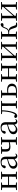

<svg xmlns="http://www.w3.org/2000/svg" viewBox="2818 -3389 585 6261"><g transform="rotate(-90 3110.5 -258.5)"><path d="M123.1 0Q124.3 -24.4 124.8 -65.4Q125.3 -106.3 125.8 -150.3Q126.3 -194.3 126.3 -228.5V-288.3Q126.3 -321.7 125.8 -365.7Q125.3 -409.8 124.8 -450.8Q124.3 -491.8 123.1 -516H212.3Q211.3 -491.7 210.8 -450.1Q210.3 -408.6 209.8 -363Q209.3 -317.5 209.3 -279.8V-260.2Q209.3 -210.2 209.8 -159.3Q210.3 -108.5 210.8 -66.4Q211.3 -24.3 212.3 0ZM475.4 0Q477.4 -24.3 477.9 -66.4Q478.4 -108.5 478.9 -159.3Q479.4 -210.2 479.4 -260.2V-279.8Q479.4 -317.4 478.9 -363.1Q478.4 -408.7 477.9 -450.2Q477.4 -491.7 475.4 -516H563.9Q562.9 -491.7 562.4 -450.7Q561.9 -409.7 561.4 -365.7Q560.9 -321.7 560.9 -288.3V-228.5Q560.9 -194.3 561.4 -150.3Q561.9 -106.3 562.4 -65.4Q562.9 -24.4 563.9 0ZM43.5 0V-27.8L152.7 -38.6H184.7L291.3 -27.8V0ZM43.5 -489.1V-516H291.3V-489.1L184.7 -477.4H152.7ZM396.6 0V-27.8L504.8 -38.6H537.8L643.7 -27.8V0ZM396.6 -489.1V-516H643.7V-489.1L537.8 -477.4H504.8ZM167 -256V-287.5H519.9V-256Z M877.7 14.6Q818.5 14.6 779.1 -19.1Q739.6 -52.8 739.6 -115.1Q739.6 -153.9 756.8 -184.3Q773.9 -214.6 813.4 -239Q852.9 -263.5 918.9 -282.3Q960.8 -294.9 1006.8 -306.7Q1052.8 -318.5 1092.8 -327.7V-303.3Q1052.8 -293.3 1011.7 -281.5Q970.6 -269.7 936.6 -257Q873.3 -233.6 846.6 -201.7Q819.9 -169.7 819.9 -128.2Q819.9 -81.6 845.5 -58Q871.2 -34.4 913.1 -34.4Q935.6 -34.4 957.6 -43.3Q979.6 -52.2 1007.7 -74.2Q1035.7 -96.3 1073.8 -134.4L1082.5 -87.1H1058.9Q1027.7 -53.7 1000.5 -31.1Q973.2 -8.4 944.1 3.1Q915 14.6 877.7 14.6ZM1144.8 13.6Q1100.1 13.6 1077.8 -16.6Q1055.5 -46.7 1052.2 -99.7V-103.3V-359Q1052.2 -415 1040.1 -445.3Q1027.9 -475.6 1002.7 -487.6Q977.6 -499.6 938 -499.6Q909.3 -499.6 880.1 -491.4Q850.9 -483.2 817.7 -464.7L861.2 -491.9L844.8 -412.7Q841.2 -386 828.7 -375.2Q816.1 -364.3 797.4 -364.3Q761.2 -364.3 753.5 -399.7Q768.4 -461 822.1 -495.8Q875.8 -530.6 960.2 -530.6Q1047.5 -530.6 1089.8 -489.2Q1132 -447.8 1132 -354.6V-107.7Q1132 -60.8 1143.1 -44.2Q1154.1 -27.5 1174.4 -27.5Q1187 -27.5 1197 -33.2Q1207 -38.8 1219.4 -52.1L1235.1 -36.7Q1219.2 -10.7 1196.6 1.4Q1174 13.6 1144.8 13.6Z M1459.9 -211.3Q1397.2 -211.3 1361.3 -227.3Q1325.4 -243.3 1310.9 -276.7Q1296.4 -310.1 1296.4 -361.7Q1296.4 -404.6 1296.8 -442Q1297.2 -479.5 1298.2 -516H1379.1Q1377.3 -477 1376.7 -441Q1376.1 -404.9 1376.1 -360.4Q1376.1 -297.4 1399.5 -273.3Q1422.9 -249.2 1486.2 -249.2Q1526.1 -249.2 1560.6 -254.7Q1595 -260.3 1637.5 -273.5V-245.1Q1591.5 -229.9 1548.5 -220.6Q1505.4 -211.3 1459.9 -211.3ZM1601.2 0Q1602.2 -24.4 1602.7 -65.3Q1603.2 -106.3 1603.7 -152Q1604.2 -197.7 1604.2 -234.5V-288.3Q1604.2 -321.7 1603.7 -365.7Q1603.2 -409.7 1602.7 -450.7Q1602.2 -491.8 1601.2 -516H1689.4Q1688.4 -491.8 1687.9 -450.7Q1687.4 -409.7 1686.9 -365.7Q1686.4 -321.7 1686.4 -288.3V-228.5Q1686.4 -194.3 1686.9 -150.3Q1687.4 -106.3 1687.9 -65.3Q1688.4 -24.4 1689.4 0ZM1226.4 -489.1V-516H1458.7V-489.1L1353.3 -477.4H1320.1ZM1521.4 0V-27.8L1627.8 -38.6H1660L1769.2 -27.8V0ZM1522.5 -489.1V-516H1769.2V-489.1L1661.8 -477.4H1629.6Z M2002.7 14.6Q1943.5 14.6 1904.1 -19.1Q1864.6 -52.8 1864.6 -115.1Q1864.6 -153.9 1881.8 -184.3Q1898.9 -214.6 1938.4 -239Q1977.9 -263.5 2043.9 -282.3Q2085.8 -294.9 2131.8 -306.7Q2177.8 -318.5 2217.8 -327.7V-303.3Q2177.8 -293.3 2136.7 -281.5Q2095.6 -269.7 2061.6 -257Q1998.3 -233.6 1971.6 -201.7Q1944.9 -169.7 1944.9 -128.2Q1944.9 -81.6 1970.5 -58Q1996.2 -34.4 2038.1 -34.4Q2060.6 -34.4 2082.6 -43.3Q2104.6 -52.2 2132.7 -74.2Q2160.7 -96.3 2198.8 -134.4L2207.5 -87.1H2183.9Q2152.7 -53.7 2125.5 -31.1Q2098.2 -8.4 2069.1 3.1Q2040 14.6 2002.7 14.6ZM2269.8 13.6Q2225.1 13.6 2202.8 -16.6Q2180.5 -46.7 2177.2 -99.7V-103.3V-359Q2177.2 -415 2165.1 -445.3Q2152.9 -475.6 2127.7 -487.6Q2102.6 -499.6 2063 -499.6Q2034.3 -499.6 2005.1 -491.4Q1975.9 -483.2 1942.7 -464.7L1986.2 -491.9L1969.8 -412.7Q1966.2 -386 1953.7 -375.2Q1941.1 -364.3 1922.4 -364.3Q1886.2 -364.3 1878.5 -399.7Q1893.4 -461 1947.1 -495.8Q2000.8 -530.6 2085.2 -530.6Q2172.5 -530.6 2214.8 -489.2Q2257 -447.8 2257 -354.6V-107.7Q2257 -60.8 2268.1 -44.2Q2279.1 -27.5 2299.4 -27.5Q2312 -27.5 2322 -33.2Q2332 -38.8 2344.4 -52.1L2360.1 -36.7Q2344.2 -10.7 2321.6 1.4Q2299 13.6 2269.8 13.6Z M2459.7 10.2Q2430.6 10.2 2412.1 -7Q2393.7 -24.2 2393.7 -54.8Q2400.7 -71.3 2413.1 -79.3Q2425.4 -87.4 2443.3 -87.4Q2461.3 -87.4 2477.3 -77Q2493.4 -66.6 2511.6 -45.9V-35.9H2483V-46.1Q2508.7 -62.7 2525.5 -85.7Q2542.2 -108.6 2556.9 -149.1Q2582.7 -221.4 2595.6 -313.7Q2608.5 -406.1 2610.3 -516H2646.4Q2644.2 -403.6 2630.3 -308Q2616.4 -212.4 2592.6 -138.5Q2576 -84.3 2555.6 -51.4Q2535.2 -18.6 2511.2 -4.2Q2487.3 10.2 2459.7 10.2ZM2521.8 -489.1V-516H2625V-477.4H2617.8ZM2626.8 -486V-516H2817.9V-486ZM2705.2 0V-27.8L2813.9 -38.6H2846.3L2952 -27.8V0ZM2784.7 0Q2785.7 -24.4 2786.2 -65.3Q2786.7 -106.3 2787.2 -150.3Q2787.7 -194.3 2787.7 -228.5V-288.3Q2787.7 -321.7 2787.2 -365.7Q2786.7 -409.7 2786.2 -450.7Q2785.7 -491.8 2784.7 -516H2873.2Q2872.2 -491.8 2871.2 -450.7Q2870.2 -409.7 2869.7 -365.7Q2869.2 -321.7 2869.2 -288.3V-228.5Q2869.2 -194.3 2869.7 -150.3Q2870.2 -106.3 2871.2 -65.3Q2872.2 -24.4 2873.2 0ZM2828.5 -477.4V-516H2952V-489.1L2846.3 -477.4Z M3172.7 0V-29.4H3278Q3356.8 -29.4 3395.7 -60.8Q3434.5 -92.3 3434.5 -159.7Q3434.5 -224.7 3399.4 -255.6Q3364.4 -286.6 3291.8 -286.6Q3262.2 -286.6 3234.1 -283.2Q3206 -279.8 3176.9 -273.8V-304.8Q3210.8 -310.5 3245.6 -314.6Q3280.3 -318.7 3314.4 -318.7Q3385 -318.7 3428.9 -298.4Q3472.7 -278.1 3493.3 -242.8Q3514 -207.5 3514 -162.8Q3514 -117.1 3491.8 -80.3Q3469.7 -43.4 3421.7 -21.7Q3373.7 0 3295.3 0ZM3129 0Q3130 -24.4 3130.5 -65.3Q3131 -106.3 3131.5 -150.3Q3132 -194.3 3132 -228.5V-288.3Q3132 -321.7 3131.5 -365.7Q3131 -409.7 3130.5 -450.7Q3130 -491.8 3129 -516H3216.7Q3215.7 -491.8 3215 -450.7Q3214.4 -409.7 3213.9 -365.7Q3213.4 -321.7 3213.4 -287.5V-228.5Q3213.4 -194.3 3213.9 -150.3Q3214.4 -106.3 3215 -65.3Q3215.7 -24.4 3216.7 0ZM3049.2 -489.1V-516H3295.2V-489.1L3189.6 -477.4H3156.6ZM3049.2 0V-27.8L3156.6 -38.6H3175.3V0Z M3656.1 0Q3657.3 -24.4 3657.8 -65.4Q3658.3 -106.3 3658.8 -150.3Q3659.3 -194.3 3659.3 -228.5V-288.3Q3659.3 -321.7 3658.8 -365.7Q3658.3 -409.8 3657.8 -450.8Q3657.3 -491.8 3656.1 -516H3745.3Q3744.3 -491.7 3743.8 -450.1Q3743.3 -408.6 3742.8 -363Q3742.3 -317.5 3742.3 -279.8V-260.2Q3742.3 -210.2 3742.8 -159.3Q3743.3 -108.5 3743.8 -66.4Q3744.3 -24.3 3745.3 0ZM4008.4 0Q4010.4 -24.3 4010.9 -66.4Q4011.4 -108.5 4011.9 -159.3Q4012.4 -210.2 4012.4 -260.2V-279.8Q4012.4 -317.4 4011.9 -363.1Q4011.4 -408.7 4010.9 -450.2Q4010.4 -491.7 4008.4 -516H4096.9Q4095.9 -491.7 4095.4 -450.7Q4094.9 -409.7 4094.4 -365.7Q4093.9 -321.7 4093.9 -288.3V-228.5Q4093.9 -194.3 4094.4 -150.3Q4094.9 -106.3 4095.4 -65.4Q4095.9 -24.4 4096.9 0ZM3576.5 0V-27.8L3685.7 -38.6H3717.7L3824.3 -27.8V0ZM3576.5 -489.1V-516H3824.3V-489.1L3717.7 -477.4H3685.7ZM3929.6 0V-27.8L4037.8 -38.6H4070.8L4176.7 -27.8V0ZM3929.6 -489.1V-516H4176.7V-489.1L4070.8 -477.4H4037.8ZM3700 -256V-287.5H4052.9V-256Z M4264.5 0V-27.8L4372.7 -38.6H4407.3L4512.3 -27.8V0ZM4631.9 0V-27.8L4734.6 -38.6H4769L4877.2 -27.8V0ZM4344.1 0Q4345.3 -24.4 4345.8 -65.3Q4346.3 -106.3 4346.8 -150.3Q4347.3 -194.3 4347.3 -228.5V-288.3Q4347.3 -321.7 4346.8 -365.7Q4346.3 -409.7 4345.8 -450.7Q4345.3 -491.8 4344.1 -516H4425.7V0ZM4403.1 -46.9 4367.9 -65.8H4379.3L4556.2 -265.6L4737 -470.9L4770.7 -451H4759.4L4581.1 -249.4ZM4716.1 0V-516H4797.4Q4796.4 -491.8 4795.9 -450.7Q4795.4 -409.7 4794.9 -365.7Q4794.4 -321.7 4794.4 -288.3V-228.5Q4794.4 -194.3 4794.9 -150.3Q4795.4 -106.3 4795.9 -65.3Q4796.4 -24.4 4797.4 0ZM4264.5 -489.1V-516H4512.3V-489.1L4408.1 -477.4H4373.7ZM4631.9 -489.1V-516H4877.2V-489.1L4769.8 -477.4H4735.4Z M4965.5 0V-27.8L5074.7 -38.6H5106.7L5213.3 -27.8V0ZM4965.5 -489.1V-516H5213.3V-489.1L5106.7 -477.4H5074.7ZM5045.1 0Q5046.3 -24.4 5046.8 -65.3Q5047.3 -106.3 5047.8 -150.3Q5048.3 -194.3 5048.3 -228.5V-288.3Q5048.3 -321.7 5047.8 -365.7Q5047.3 -409.7 5046.8 -450.7Q5046.3 -491.8 5045.1 -516H5134.3Q5133.3 -491.8 5132.8 -450.2Q5132.3 -408.7 5131.8 -362.6Q5131.3 -316.5 5131.3 -277.8V-258.4Q5131.3 -209.4 5131.8 -158.9Q5132.3 -108.5 5132.8 -66.4Q5133.3 -24.4 5134.3 0ZM5338.5 -46.9 5295.3 -172.6Q5283.4 -206.4 5270.1 -223.7Q5256.8 -241 5236.7 -247.2Q5216.6 -253.4 5184.7 -253.4H5089V-282H5184.1Q5214.3 -282 5237.6 -290.3Q5260.9 -298.6 5280.9 -322.8Q5300.8 -347.1 5317.6 -394.1Q5343.8 -464.8 5371.4 -494.7Q5399.1 -524.6 5445.6 -530.6Q5486.8 -519.7 5486.8 -483.8Q5486.8 -461.7 5471.2 -449.3Q5455.7 -436.9 5427.8 -436.9Q5405.2 -436.9 5389.1 -440.1Q5372.9 -443.3 5356.5 -448.4L5403.1 -479.2Q5383.5 -458.7 5370.8 -439.2Q5358.1 -419.6 5344.8 -382.7Q5330 -341.5 5312.1 -316.7Q5294.1 -291.9 5271.2 -279.7Q5248.3 -267.4 5219.1 -261.6L5219.7 -272.4Q5265.3 -268.2 5295.1 -255.8Q5324.9 -243.4 5345.3 -218.6Q5365.6 -193.9 5380.2 -151.8L5429.1 -13.4L5372 -40.3L5503.4 -26.6V0Q5486.6 3.4 5467.2 6Q5447.8 8.6 5431.7 8.6Q5385.9 8.6 5367.3 -3.2Q5348.7 -14.9 5338.5 -46.9Z M5563.5 0V-27.8L5671.7 -38.6H5706.3L5811.3 -27.8V0ZM5930.9 0V-27.8L6033.6 -38.6H6068L6176.2 -27.8V0ZM5643.1 0Q5644.3 -24.4 5644.8 -65.3Q5645.3 -106.3 5645.8 -150.3Q5646.3 -194.3 5646.3 -228.5V-288.3Q5646.3 -321.7 5645.8 -365.7Q5645.3 -409.7 5644.8 -450.7Q5644.3 -491.8 5643.1 -516H5724.7V0ZM5702.1 -46.9 5666.9 -65.8H5678.3L5855.2 -265.6L6036 -470.9L6069.7 -451H6058.4L5880.1 -249.4ZM6015.1 0V-516H6096.4Q6095.4 -491.8 6094.9 -450.7Q6094.4 -409.7 6093.9 -365.7Q6093.4 -321.7 6093.4 -288.3V-228.5Q6093.4 -194.3 6093.9 -150.3Q6094.4 -106.3 6094.9 -65.3Q6095.4 -24.4 6096.4 0ZM5563.5 -489.1V-516H5811.3V-489.1L5707.1 -477.4H5672.7ZM5930.9 -489.1V-516H6176.2V-489.1L6068.8 -477.4H6034.4Z"/></g></svg>

Font: Noto Serif HK
Style: Regular
Weight: 200
Designer: Ryoko NISHIZUKA 西塚涼子 (kana & ideographs); Frank Grießhammer (Latin, Greek & Cyrillic); Wenlong ZHANG 张文龙 (bopomofo); San
Foundry: Adobe
Version: Version 2.001;hotconv 1.1.0;makeotfexe 2.6.0